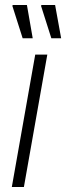

<svg xmlns="http://www.w3.org/2000/svg" viewBox="-20 -743 263 763"><path d="M184 -591H223L199 -723H145L143 -720ZM70 -591H110L87 -723H31L29 -720ZM27 0H75L168 -526H120Z"/></svg>

Font: Archivo Thin
Style: Italic
Weight: 100
Italic angle: -10°
Designer: Hector Gatti
Foundry: Omnibus-Type
Version: Version 2.001